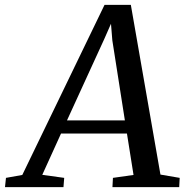

<svg xmlns="http://www.w3.org/2000/svg" viewBox="-86 -768 762 788"><path d="M-65.5 0 -61.5 -38 5.5 -50 343 -748H451L572.5 -51.5L651.5 -38L649.5 0H375.5L377.5 -38L462 -50L435 -220H164.5L87.5 -50.5L177.5 -38L174.5 0ZM189 -274H426.5L375 -602.5L369.5 -670.5L342 -608Z"/></svg>

Font: Merriweather 28pt
Style: Italic
Weight: 400
Italic angle: -7.8°
Version: Version 2.101